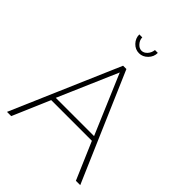

<svg xmlns="http://www.w3.org/2000/svg" viewBox="-253 -1053 1188 1188"><g transform="rotate(45 341.0 -459.0)"><path d="M58 0H21L327 -710H356L662 0H624L519 -245H163ZM508 -275 342 -666 173 -275ZM342 -856Q362 -856 378.5 -874Q395 -892 398 -918H423Q423 -884 398.5 -859Q374 -834 342 -834Q309 -834 285 -859Q261 -884 261 -918H287Q287 -895 304 -875.5Q321 -856 342 -856Z"/></g></svg>

Font: Raleway
Style: ExtraLight
Weight: 200
Designer: Matt McInerney, Pablo Impallari, Rodrigo Fuenzalida
Foundry: Matt McInerney, Pablo Impallari, Rodrigo Fuenzalida
Version: Version 2.001